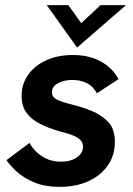

<svg xmlns="http://www.w3.org/2000/svg" viewBox="-20 -717 517 747"><path d="M211 10Q155 10 114 -7Q73 -24 46.5 -48Q20 -72 5 -94L95 -161Q113 -128 145 -108Q177 -88 216 -88Q243 -88 262 -95.5Q281 -103 292 -116Q303 -129 303 -146Q303 -162 292.5 -172.5Q282 -183 263 -190.5Q244 -198 219 -204Q194 -211 167.5 -221Q141 -231 117.5 -246Q94 -261 79 -284.5Q64 -308 64 -344Q64 -390 89.5 -426Q115 -462 160 -482.5Q205 -503 264 -503Q326 -503 372 -478Q418 -453 441 -409L357 -354Q342 -382 317 -394Q292 -406 261 -406Q230 -406 206 -393.5Q182 -381 182 -357Q182 -340 199.5 -330.5Q217 -321 257 -311Q298 -301 336.5 -285.5Q375 -270 401 -242.5Q427 -215 427 -165Q427 -113 399.5 -73.5Q372 -34 324 -12Q276 10 211 10ZM280 -532 162 -697H246L296 -627L371 -697H470Z"/></svg>

Font: Hanken Grotesk
Style: Bold Italic
Weight: 700
Italic angle: -8°
Designer: Alfredo Marco Pradil
Foundry: Hanken Design Co.
Version: Version 3.013